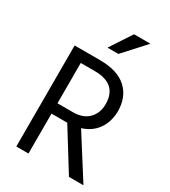

<svg xmlns="http://www.w3.org/2000/svg" viewBox="-216 -1005 980 1109"><g transform="rotate(30 274.0 -450.5)"><path d="M158.2 -604H251Q401.9 -604 401.9 -469.2Q401.9 -410.2 365.2 -372.6Q328.6 -335 259.8 -335H158.2ZM524.9 0 348.1 -278.8Q412.1 -298.8 447 -347.9Q481.9 -397 483.9 -466.8Q483.9 -564 423.6 -618.9Q363.3 -673.8 246.1 -673.8H77.1V0H158.2V-266.1H254.9H263.2L428.2 0ZM341.8 -901.4 247.6 -757.8H320.3L451.2 -901.4Z"/></g></svg>

Font: FAU Chimera
Style: Regular
Weight: 400
Version: Version 1.002;hotconv 1.0.117;makeotfexe 2.5.65602